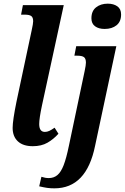

<svg xmlns="http://www.w3.org/2000/svg" viewBox="-20 -788 681 1048"><path d="M49 -90Q49 -130 70 -233L153 -623Q161 -659 161 -672Q161 -693 150.5 -700.5Q140 -708 115 -708H95L105 -760H328L209 -212Q194 -141 194 -111Q194 -68 225 -68Q237 -68 249 -73.5Q261 -79 278 -91L299 -58Q272 -28 239 -9Q206 10 159 10Q106 10 77.5 -16.5Q49 -43 49 -90ZM479 -688Q479 -728 504.5 -748Q530 -768 568 -768Q600 -768 620.5 -753.5Q641 -739 641 -709Q641 -670 616 -650Q591 -630 551 -630Q519 -630 499 -644.5Q479 -659 479 -688ZM194 229 206 177Q227 184 246 184Q274 184 293.5 167.5Q313 151 327.5 113.5Q342 76 356 8L442 -400Q449 -433 449 -446Q449 -468 438.5 -476Q428 -484 402 -484H386L396 -536H615L499 8Q452 240 277 240Q255 240 237.5 237.5Q220 235 194 229Z"/></svg>

Font: Noto Serif Narrow
Style: Bold Italic
Weight: 700
Width: 4
Italic angle: -12°
Designer: Monotype Design Team
Foundry: Monotype Imaging Inc.
Version: Version 1.001